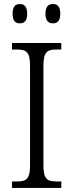

<svg xmlns="http://www.w3.org/2000/svg" viewBox="-20 -926 362 946"><path d="M241 -811C262 -811 277 -823 277 -858C277 -895 262 -906 241 -906C219 -906 204 -895 204 -858C204 -823 219 -811 241 -811ZM78 -811C99 -811 114 -823 114 -858C114 -895 99 -906 78 -906C56 -906 42 -895 42 -858C42 -823 56 -811 78 -811ZM39 0H282V-32H259C214 -32 194 -42 194 -111V-603C194 -672 214 -682 259 -682H282V-714H39V-682H63C108 -682 128 -672 128 -603V-110C128 -42 108 -32 63 -32H39Z"/></svg>

Font: Noto Serif Devanagari SemiCondensed Light
Style: Regular
Weight: 300
Width: 4
Designer: Universal Thirst, Indian Type Foundry and the Monotype Design Team
Foundry: Monotype Imaging Inc.
Version: Version 2.004